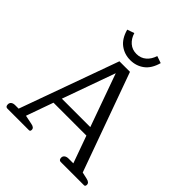

<svg xmlns="http://www.w3.org/2000/svg" viewBox="-236 -1033 1184 1184"><g transform="rotate(45 355.5 -441.5)"><path d="M203 -867 249 -883Q260 -846 286 -823.5Q312 -801 349 -801Q386 -801 412 -823.5Q438 -846 449 -883L495 -867Q478 -805 439 -776Q400 -747 349 -747Q298 -747 259 -776Q220 -805 203 -867ZM8 -21Q8 -34 17.5 -41.5Q27 -49 44 -49H74L307 -695H399L632 -50L676 -40Q704 -34 704 -15Q704 0 693 0H490Q482 0 477.5 -5.5Q473 -11 473 -21Q473 -34 483 -41.5Q493 -49 510 -49H551L487 -227H200L137 -50L196 -38Q224 -33 224 -14Q224 0 213 0H25Q8 0 8 -21ZM467 -281 343 -627 219 -281Z"/></g></svg>

Font: Maitree
Style: Regular
Weight: 400
Designer: CadsonDemak Team
Foundry: CadsonDemak
Version: Version 1.000